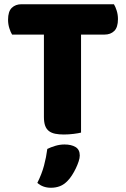

<svg xmlns="http://www.w3.org/2000/svg" viewBox="-20 -629 596 905"><path d="M37 -466Q30 -477 24 -496Q18 -515 18 -536Q18 -575 35.5 -592Q53 -609 81 -609H517Q524 -598 530 -579Q536 -560 536 -539Q536 -500 518.5 -483Q501 -466 473 -466H362V-4Q351 -1 327.5 2Q304 5 281 5Q258 5 240.5 1.5Q223 -2 211 -11Q199 -20 193 -36Q187 -52 187 -78V-466ZM299 223Q282 241 262.5 248.5Q243 256 220 256Q182 256 156 233Q177 191 187.5 151.5Q198 112 203 73Q219 65 240.5 58.5Q262 52 284 52Q316 52 336 64Q356 76 356 104Q356 116 350.5 132.5Q345 149 337 165.5Q329 182 319 197.5Q309 213 299 223Z"/></svg>

Font: Baloo Tamma
Style: Regular
Weight: 400
Designer: Divya Kowshik and Ek Type
Foundry: Ek Type
Version: Version 1.443;PS 1.000;hotconv 16.6.51;makeotf.lib2.5.65220;